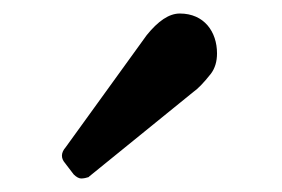

<svg xmlns="http://www.w3.org/2000/svg" viewBox="-20 -746 417 284"><path d="M246 -726C230 -726 214 -715 197 -694L77 -528C70 -520 70 -512 76 -505L89 -488C93 -484 97 -482 100 -482C104 -482 108 -483 111 -484L112 -485L266 -610C272 -614 281 -623 292 -637C298 -645 301 -655 301 -667C301 -699 282 -726 246 -726Z"/></svg>

Font: fbb
Style: Bold Italic
Weight: 700
Italic angle: -12°
Designer: David J. Perry, Michael Sharpe
Version: Version 0.991